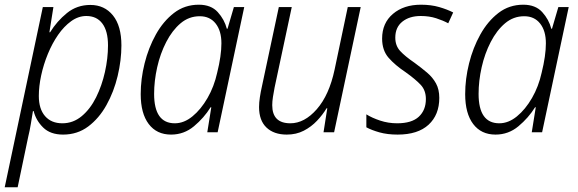

<svg xmlns="http://www.w3.org/2000/svg" viewBox="-49 -562 2456 816"><path d="M-29 234 133 -532H178L161 -425H164Q193 -472 235.5 -506.5Q278 -541 335 -541Q395 -541 431 -496.5Q467 -452 467 -369Q467 -306 451 -239Q435 -172 403.5 -115.5Q372 -59 326 -24.5Q280 10 219 10Q165 10 134.5 -20Q104 -50 94 -90H91Q87 -65 82 -35Q77 -5 71 19L26 234ZM216 -38Q262 -38 298.5 -68.5Q335 -99 359.5 -148.5Q384 -198 397 -256Q410 -314 410 -369Q410 -430 386 -462Q362 -494 318 -494Q284 -494 253.5 -472Q223 -450 198 -414Q173 -378 154.5 -333Q136 -288 126 -241.5Q116 -195 116 -154Q116 -99 142.5 -68.5Q169 -38 216 -38Z M678 10Q617 10 583 -35Q549 -80 549 -162Q549 -226 565.5 -292.5Q582 -359 613.5 -415.5Q645 -472 690.5 -507Q736 -542 796 -542Q848 -542 876.5 -510.5Q905 -479 915 -440H918L945 -532H989L876 0H832L849 -106H846Q818 -61 775.5 -25.5Q733 10 678 10ZM694 -38Q733 -38 769 -67.5Q805 -97 833 -145.5Q861 -194 874 -253Q883 -289 887.5 -320.5Q892 -352 892 -378Q892 -431 867.5 -462Q843 -493 800 -493Q754 -493 718.5 -463Q683 -433 657.5 -383.5Q632 -334 619 -276Q606 -218 606 -163Q606 -38 694 -38Z M1170 10Q1115 10 1083.5 -20Q1052 -50 1052 -107Q1052 -126 1055.5 -149Q1059 -172 1064 -194L1136 -532H1191L1118 -190Q1114 -169 1111 -150Q1108 -131 1108 -115Q1108 -38 1185 -38Q1245 -38 1297.5 -98Q1350 -158 1373 -266L1429 -532H1484L1371 0H1326L1342 -102H1339Q1323 -75 1298.5 -49Q1274 -23 1242 -6.5Q1210 10 1170 10Z M1641 10Q1597 10 1563.5 0.5Q1530 -9 1508 -21V-76Q1532 -61 1566.5 -49.5Q1601 -38 1639 -38Q1701 -38 1731 -66Q1761 -94 1761 -141Q1761 -178 1739 -201.5Q1717 -225 1675 -255Q1630 -285 1602.5 -316.5Q1575 -348 1575 -398Q1575 -464 1621 -503Q1667 -542 1740 -542Q1783 -542 1817.5 -532Q1852 -522 1877 -509L1856 -463Q1834 -475 1804.5 -484.5Q1775 -494 1739 -494Q1691 -494 1661 -470Q1631 -446 1631 -402Q1631 -368 1651.5 -345.5Q1672 -323 1713 -295Q1743 -273 1766.5 -253Q1790 -233 1804 -207.5Q1818 -182 1818 -146Q1818 -74 1772.5 -32Q1727 10 1641 10Z M2057 10Q1996 10 1962 -35Q1928 -80 1928 -162Q1928 -226 1944.5 -292.5Q1961 -359 1992.5 -415.5Q2024 -472 2069.5 -507Q2115 -542 2175 -542Q2227 -542 2255.5 -510.5Q2284 -479 2294 -440H2297L2324 -532H2368L2255 0H2211L2228 -106H2225Q2197 -61 2154.5 -25.5Q2112 10 2057 10ZM2073 -38Q2112 -38 2148 -67.5Q2184 -97 2212 -145.5Q2240 -194 2253 -253Q2262 -289 2266.5 -320.5Q2271 -352 2271 -378Q2271 -431 2246.5 -462Q2222 -493 2179 -493Q2133 -493 2097.5 -463Q2062 -433 2036.5 -383.5Q2011 -334 1998 -276Q1985 -218 1985 -163Q1985 -38 2073 -38Z"/></svg>

Font: Noto Sans SemiCondensed Light
Style: Italic
Weight: 300
Width: 4
Italic angle: -12°
Designer: Monotype Design Team
Foundry: Monotype Imaging Inc.
Version: Version 2.013; ttfautohint (v1.8.4.7-5d5b)